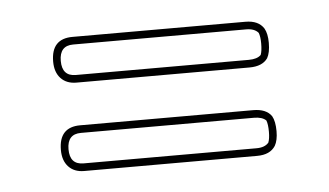

<svg xmlns="http://www.w3.org/2000/svg" viewBox="-29 -427 430 251"><g transform="rotate(-5 186.5 -301.0)"><path d="M45 -243Q45 -273 73 -273H300Q317 -273 324 -263Q328 -256 328 -243Q328 -231 324 -224Q317 -213 300 -213H73Q60 -213 52.5 -221Q45 -229 45 -243ZM45 -359Q45 -389 73 -389H300Q317 -389 324 -378Q328 -371 328 -359Q328 -346 324 -339Q317 -329 300 -329H73Q60 -329 52.5 -337Q45 -345 45 -359ZM73 -223H300Q311 -223 316 -229Q318 -234 318 -243Q318 -253 316 -258Q311 -263 300 -263H73Q55 -263 55 -243Q55 -223 73 -223ZM73 -339H300Q311 -339 316 -344Q318 -349 318 -359Q318 -368 316 -373Q311 -379 300 -379H73Q55 -379 55 -359Q55 -339 73 -339Z"/></g></svg>

Font: Soda Fountain
Style: Outline
Weight: 400
Version: Version 1.0